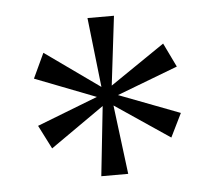

<svg xmlns="http://www.w3.org/2000/svg" viewBox="-37 -839 518 462"><g transform="rotate(-5 221.5 -608.0)"><path d="M208 -585 190 -417H255L234 -584L366 -495L394 -552L247 -608L394 -664L366 -722L234 -632L254 -799H190L209 -631L77 -725L49 -665L196 -608L49 -551L78 -494Z"/></g></svg>

Font: Noto Serif Sinhala SemiCondensed Light
Style: Regular
Weight: 300
Width: 4
Designer: Jelle Bosma - Monotype Design Team
Foundry: Monotype Imaging Inc.
Version: Version 2.007